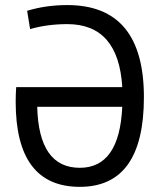

<svg xmlns="http://www.w3.org/2000/svg" viewBox="-20 -723 626 753"><path d="M293 9.8Q41.5 9.8 41.5 -323.7Q41.5 -338.9 42 -353.3Q42.5 -367.7 43.5 -381.3H459.5Q444.8 -628.4 244.1 -628.4Q165.5 -628.4 98.1 -608.9L86.4 -680.7Q160.2 -703.1 244.1 -703.1Q544.4 -703.1 544.4 -341.8Q544.4 9.8 293 9.8ZM459.5 -304.2H126Q131.8 -64.9 293 -64.9Q448.7 -64.9 459.5 -304.2Z"/></svg>

Font: Cascadia Mono NF SemiLight
Style: Regular
Weight: 350
Monospace: yes
Designer: Aaron Bell
Foundry: Saja Typeworks
Version: Version 2404.023; ttfautohint (v1.8.4)